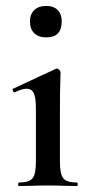

<svg xmlns="http://www.w3.org/2000/svg" viewBox="-20 -627 306 647"><path d="M44 0Q41 0 41 -6Q41 -12 44 -12Q78 -12 89.5 -26Q101 -40 101 -81V-263Q101 -297 94 -312.5Q87 -328 70 -328Q62 -328 52 -325Q42 -322 30 -316Q26 -315 23.5 -321Q21 -327 24 -328L168 -395Q170 -396 171 -396Q175 -396 179.5 -391.5Q184 -387 184 -384Q184 -373 183 -344Q182 -315 182 -264V-81Q182 -40 193.5 -26Q205 -12 239 -12Q242 -12 242 -6Q242 0 239 0Q219 0 194 -1Q169 -2 141 -2Q114 -2 88.5 -1Q63 0 44 0ZM136 -501Q110 -501 95.5 -515Q81 -529 81 -555Q81 -579 95.5 -593Q110 -607 136 -607Q161 -607 174.5 -593Q188 -579 188 -555Q188 -501 136 -501Z"/></svg>

Font: Cormorant Light SemiBold
Style: Regular
Weight: 600
Version: Version 4.000